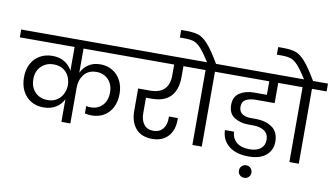

<svg xmlns="http://www.w3.org/2000/svg" viewBox="-132 -1233 2956 1692"><g transform="rotate(10 1345.5 -387.5)"><path d="M543 -670V-453Q565 -501 609 -530Q653 -559 716 -559Q776 -559 824 -530Q872 -501 898.5 -449.5Q925 -398 925 -332Q925 -261 898 -209Q871 -157 823.5 -129.5Q776 -102 716 -102Q679 -102 654 -109V-175Q670 -171 696 -171Q759 -171 799.5 -213.5Q840 -256 840 -330Q840 -401 798 -444Q756 -487 693 -487Q619 -487 581 -438Q543 -389 543 -322V0H463V-202Q440 -155 394.5 -126.5Q349 -98 283 -98Q221 -98 172.5 -126.5Q124 -155 97 -207.5Q70 -260 70 -330Q70 -399 97.5 -451Q125 -503 174 -531Q223 -559 286 -559Q350 -559 395 -531Q440 -503 463 -457V-670H-27V-740H1021V-670ZM463 -328Q463 -368 446.5 -404.5Q430 -441 395 -464Q360 -487 309 -487Q243 -487 198.5 -444Q154 -401 154 -330Q154 -255 197.5 -211.5Q241 -168 309 -168Q360 -168 394.5 -192Q429 -216 446 -252.5Q463 -289 463 -328Z M1160 -339V-202Q1160 -139 1189 -101Q1218 -63 1274 -63Q1327 -63 1357.5 -98.5Q1388 -134 1388 -192V-211H1468V-194Q1468 -101 1416.5 -46Q1365 9 1276 9Q1179 9 1128.5 -50Q1078 -109 1078 -207V-407H1183Q1354 -407 1354 -574V-670H968V-740H1557V-670H1437V-574Q1437 -460 1381 -399.5Q1325 -339 1211 -339Z M1850 -740V-670H1719V0H1635V-670H1503V-740H1636Q1585 -820 1552 -856Q1519 -892 1488 -902.5Q1457 -913 1404 -913H1362V-981H1403Q1476 -981 1518.5 -966.5Q1561 -952 1606 -901.5Q1651 -851 1716 -740Z M1994 -406Q1994 -363 2023.5 -343Q2053 -323 2100 -323H2145Q2232 -323 2291 -283Q2350 -243 2350 -154Q2350 -78 2295 -32Q2240 14 2139 14Q2027 14 1962 -38.5Q1897 -91 1895 -179H1977Q1978 -121 2019.5 -85.5Q2061 -50 2137 -50Q2202 -50 2236.5 -79Q2271 -108 2271 -155Q2271 -213 2231.5 -238Q2192 -263 2131 -263H2090Q2015 -263 1962.5 -297Q1910 -331 1910 -408Q1910 -481 1962 -515Q2014 -549 2091 -549H2205V-670H1797V-740H2424V-670H2285V-489H2114Q2064 -489 2029 -470.5Q1994 -452 1994 -406ZM2134 206Q2110 206 2094 190Q2078 174 2078 151Q2078 127 2094 110.5Q2110 94 2134 94Q2158 94 2174 110.5Q2190 127 2190 151Q2190 174 2174 190Q2158 206 2134 206Z M2718 -740V-670H2587V0H2503V-670H2371V-740H2504Q2453 -820 2420 -856Q2387 -892 2356 -902.5Q2325 -913 2272 -913H2230V-981H2271Q2344 -981 2386.5 -966.5Q2429 -952 2474 -901.5Q2519 -851 2584 -740Z"/></g></svg>

Font: Poppins A&M
Style: Regular-A&M
Weight: 400
Designer: Ninad Kale (Devanagari), Jonny Pinhorn (Latin)
Foundry: Indian Type Foundry
Version: 4.004